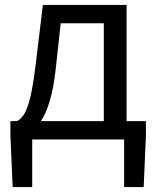

<svg xmlns="http://www.w3.org/2000/svg" viewBox="-20 -563 634 775"><path d="M225 -469H399V-74H145C171 -113 193 -177 205 -285ZM491 -74V-543H153L124 -302C103 -127 79 -90 48 -74H22V-17L31 192H110V0H481V192H560L569 -17V-74Z"/></svg>

Font: Squished Noto Sans CJK JP Regular
Style: Regular
Weight: 400
Designer: Ryoko NISHIZUKA (kana & ideographs); Paul D. Hunt (Latin, Greek & Cyrillic); Wenlong ZHANG (bopomofo); Sandoll Communica
Foundry: Adobe Systems Incorporated
Version: Version 1.004;PS 1.004;hotconv 1.0.82;makeotf.lib2.5.63406